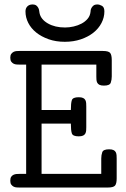

<svg xmlns="http://www.w3.org/2000/svg" viewBox="-20 -839 565 859"><path d="M94 -788Q94 -802 102.5 -810.5Q111 -819 125 -819Q137 -819 143 -814Q149 -809 152 -802.5Q155 -796 155.5 -789.5Q156 -783 157 -780Q163 -752 194.5 -734Q226 -716 271 -716Q290 -716 309.5 -720.5Q329 -725 345 -733.5Q361 -742 372 -755Q383 -768 385 -786Q385 -787 385.5 -792Q386 -797 389 -803Q392 -809 398 -814Q404 -819 416 -819Q425 -819 436 -813Q447 -807 447 -788Q447 -761 434 -736Q421 -711 397.5 -692.5Q374 -674 341.5 -663Q309 -652 270 -652Q230 -652 197.5 -663.5Q165 -675 142 -693.5Q119 -712 106.5 -736.5Q94 -761 94 -788ZM26 -30Q26 -42 30 -48Q34 -54 40.5 -57Q47 -60 54 -60.5Q61 -61 67 -61H97V-550H67Q61 -550 54 -550.5Q47 -551 41 -554Q35 -557 30.5 -563Q26 -569 26 -581Q26 -592 30.5 -598Q35 -604 41 -607Q47 -610 54 -610.5Q61 -611 67 -611H440Q466 -611 473 -602Q480 -593 480 -570V-497Q480 -482 475.5 -469Q471 -456 445 -456Q432 -456 425 -459.5Q418 -463 415 -469Q412 -475 411.5 -482.5Q411 -490 411 -497V-550H166V-347H297Q297 -378 301.5 -391Q306 -404 332 -404Q345 -404 352 -400.5Q359 -397 362 -391Q365 -385 365.5 -377.5Q366 -370 366 -363V-270Q366 -263 365.5 -255.5Q365 -248 362 -242Q359 -236 352 -232.5Q345 -229 332 -229Q306 -229 301.5 -242Q297 -255 297 -286H166V-61H433V-130Q433 -145 437.5 -158Q442 -171 468 -171Q481 -171 488 -167.5Q495 -164 498 -158Q501 -152 501.5 -144.5Q502 -137 502 -130V-41Q502 -17 494.5 -8.5Q487 0 462 0H67Q61 0 54 -0.5Q47 -1 41 -4Q35 -7 30.5 -13Q26 -19 26 -30Z"/></svg>

Font: CMU Typewriter Custom
Style: Regular
Weight: 500
Monospace: yes
Version: Version 0.7.0